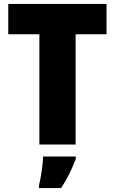

<svg xmlns="http://www.w3.org/2000/svg" viewBox="-20 -734 583 975"><path d="M364 0V-560H521V-714H22V-560H180V0ZM365 72V61H199C198 100 188 168 178 207V221H290C324 170 345 126 365 72Z"/></svg>

Font: Noto Sans Armenian SemiCondensed Black
Style: Regular
Weight: 900
Width: 4
Designer: Monotype Design Team
Foundry: Monotype Imaging Inc.
Version: Version 2.008